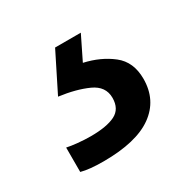

<svg xmlns="http://www.w3.org/2000/svg" viewBox="-72 -67 369 375"><g transform="rotate(-30 112.5 120.0)"><path d="M212 139Q212 187 175 213.5Q138 240 64 240Q32 240 14 235V180Q23 182 38 183.5Q53 185 67 185Q103 185 122 175.5Q141 166 141 141Q141 115 114.5 103Q88 91 50 86L93 0H151L125 53Q161 61 186.5 81Q212 101 212 139Z"/></g></svg>

Font: Noto Sans Lepcha
Style: Regular
Weight: 400
Designer: Monotype Design Team
Foundry: Monotype Imaging Inc.
Version: Version 2.006; ttfautohint (v1.8.4.7-5d5b)